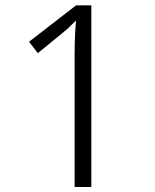

<svg xmlns="http://www.w3.org/2000/svg" viewBox="-20 -727 597 739"><path d="M272.9 -706.5 91.8 -566.4 125.5 -522.5C190.9 -575.7 227.5 -605.5 235.8 -612.8C244.1 -620.1 252 -627.4 258.3 -634.3L272.5 -647.9L271 -628.4C268.1 -590.3 267.1 -550.8 267.1 -508.8V-7.3H331.5V-706.5Z"/></svg>

Font: Sahel Light
Style: Regular
Weight: 300
Foundry: Saber Rastikerdar (saber.rastikerdar@gmail.com)
Version: Version 3.4.0